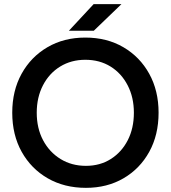

<svg xmlns="http://www.w3.org/2000/svg" viewBox="-20 -893 823 925"><path d="M312 -745 431 -873H565L432 -745ZM394 12Q290 12 210 -34Q130 -80 84.5 -161.5Q39 -243 39 -350Q39 -456 84 -537.5Q129 -619 208.5 -665.5Q288 -712 391 -712Q495 -712 574.5 -665.5Q654 -619 699 -537.5Q744 -456 744 -350Q744 -243 699 -161.5Q654 -80 575 -34Q496 12 394 12ZM394 -94Q462 -94 514 -127Q566 -160 595.5 -217.5Q625 -275 625 -350Q625 -424 595 -482Q565 -540 512.5 -572.5Q460 -605 391 -605Q323 -605 270 -572.5Q217 -540 187 -482Q157 -424 157 -350Q157 -275 187.5 -217.5Q218 -160 271.5 -127Q325 -94 394 -94Z"/></svg>

Font: Figtree SemiBold
Style: Regular
Weight: 600
Designer: Erik Kennedy
Foundry: Erik Kennedy
Version: Version 2.001; ttfautohint (v1.8.4.7-5d5b);gftools[0.9.27]